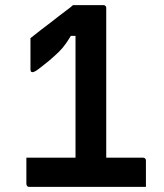

<svg xmlns="http://www.w3.org/2000/svg" viewBox="-20 -730 640 750"><path d="M265 -710Q269 -710 281.5 -710Q294 -710 310.5 -710Q327 -710 343 -710Q359 -710 370.5 -710Q382 -710 384 -710Q388 -710 390 -708.5Q392 -707 393.5 -705Q395 -703 395 -699Q395 -696 395 -663Q395 -630 395 -577.5Q395 -525 395 -462.5Q395 -400 395 -336Q395 -272 395 -217.5Q395 -163 395 -126.5Q395 -90 395 -82H269L275 -106Q275 -116 275 -135Q275 -154 275 -173Q275 -192 275 -201Q275 -208 275 -231.5Q275 -255 275 -290Q275 -325 275 -366Q275 -407 275 -447.5Q275 -488 275 -522.5Q275 -557 275 -580Q275 -603 275 -609L289 -590H241L268 -609Q252 -581 238.5 -561.5Q225 -542 209.5 -527Q194 -512 173 -494Q154 -479 140.5 -468Q127 -457 119 -452.5Q111 -448 107 -448Q105 -448 103 -449Q101 -450 100 -452.5Q99 -455 99 -458V-581Q120 -598 141 -614Q162 -630 183 -646Q197 -657 213 -669.5Q229 -682 243.5 -692.5Q258 -703 265 -710ZM83 -114Q85 -114 110.5 -114Q136 -114 176.5 -114Q217 -114 264 -114Q311 -114 358.5 -114Q406 -114 446.5 -114Q487 -114 512 -114Q537 -114 539 -114Q544 -114 547 -111Q550 -108 550 -103Q550 -99 550 -84.5Q550 -70 550 -52Q550 -34 550 -19Q550 -4 550 0Q548 0 522.5 0Q497 0 457.5 0Q418 0 370.5 0Q323 0 275.5 0Q228 0 187.5 0Q147 0 122 0Q97 0 94 0Q91 0 89.5 -1Q88 -2 86 -3Q85 -5 84 -7Q83 -9 83 -11Q83 -14 83 -24.5Q83 -35 83 -49Q83 -63 83 -76.5Q83 -90 83 -100.5Q83 -111 83 -114Z"/></svg>

Font: Recursive SemiBold
Style: Regular
Weight: 600
Version: Version 1.085